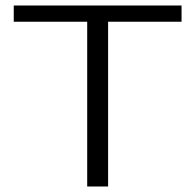

<svg xmlns="http://www.w3.org/2000/svg" viewBox="-20 -678 706 698"><path d="M640 -599H373V0H297V-599H30V-658H640Z"/></svg>

Font: Ysabeau
Style: Regular
Weight: 400
Designer: Christian Thalmann (Catharsis Fonts)
Version: Version 0.003